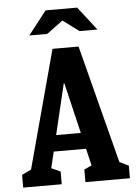

<svg xmlns="http://www.w3.org/2000/svg" viewBox="-61 -986 743 1033"><g transform="rotate(-5 310.0 -469.5)"><path d="M21.8 -68.5 99.4 -106.2 60.9 -50.8 244 -730H384.7L558.8 -54.8L520.6 -105.9L598.2 -68.2V-0.2H357.9V-68.2L440.6 -106.8L406.2 -54.8L291.4 -539.5H288L171.8 -50.8L147.3 -106.6L230 -68.5V0H21.8ZM175.5 -266H441.2V-178.7H175.5ZM224.8 -939.4H395.2L493.9 -812.5H397.2L297.7 -886.2H322.3L222.8 -812.5H126.1Z"/></g></svg>

Font: Monaspace Xenon Var ExtraLight
Style: Regular
Weight: 200
Designer: Riley Cran and the Lettermatic Team
Version: Version 1.200 (Monaspace Xenon Var)